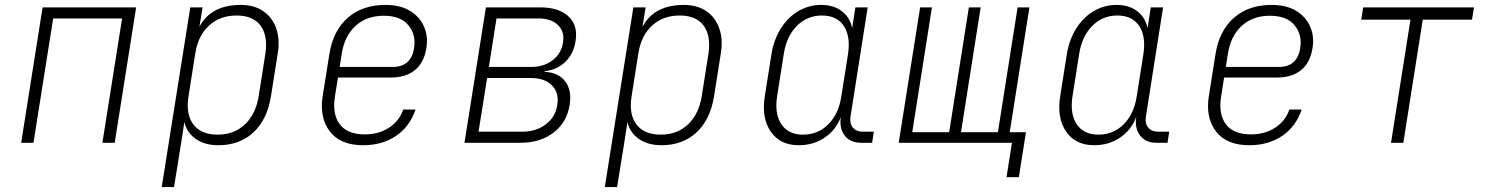

<svg xmlns="http://www.w3.org/2000/svg" viewBox="-20 -580 6040 780"><path d="M66 0 153 -550H533L446 0H396L476 -505H196L116 0Z M637 180 753 -550H803L790 -471Q837 -560 958 -560Q1012 -560 1049 -535Q1086 -510 1102 -465Q1118 -420 1108 -361L1081 -190Q1066 -95 1010 -42.5Q954 10 867 10Q812 10 775.5 -15.5Q739 -41 729 -84L716 0L687 180ZM864 -33Q931 -33 975 -74.5Q1019 -116 1031 -190L1058 -361Q1069 -435 1038.5 -476Q1008 -517 941 -517Q874 -517 829 -476Q784 -435 773 -361L746 -190Q734 -116 765.5 -74.5Q797 -33 864 -33Z M1455 10Q1363 10 1320 -46Q1277 -102 1291 -190L1318 -360Q1333 -455 1392.5 -507.5Q1452 -560 1546 -560Q1606 -560 1645.5 -536Q1685 -512 1702.5 -472Q1720 -432 1712 -384Q1703 -326 1666 -295.5Q1629 -265 1567 -265H1353L1341 -190Q1329 -117 1360 -75.5Q1391 -34 1462 -34Q1518 -34 1560 -61Q1602 -88 1618 -135H1668Q1645 -66 1589 -28Q1533 10 1455 10ZM1360 -308H1575Q1650 -308 1662 -384Q1671 -438 1639.5 -477Q1608 -516 1539 -516Q1469 -516 1424 -474.5Q1379 -433 1368 -360Z M1867 0 1954 -550H2175Q2251 -550 2290 -513Q2329 -476 2318 -412Q2310 -361 2276.5 -328.5Q2243 -296 2193 -291V-288Q2248 -286 2276 -249.5Q2304 -213 2294 -153Q2283 -83 2229 -41.5Q2175 0 2095 0ZM1966 -308H2137Q2189 -308 2224.5 -335Q2260 -362 2267 -406Q2275 -450 2247.5 -477.5Q2220 -505 2168 -505H1997ZM1924 -45H2102Q2158 -45 2197.5 -75Q2237 -105 2244 -154Q2252 -203 2222.5 -233Q2193 -263 2137 -263H1959Z M2437 180 2553 -550H2603L2590 -471Q2637 -560 2758 -560Q2812 -560 2849 -535Q2886 -510 2902 -465Q2918 -420 2908 -361L2881 -190Q2866 -95 2810 -42.5Q2754 10 2667 10Q2612 10 2575.5 -15.5Q2539 -41 2529 -84L2516 0L2487 180ZM2664 -33Q2731 -33 2775 -74.5Q2819 -116 2831 -190L2858 -361Q2869 -435 2838.5 -476Q2808 -517 2741 -517Q2674 -517 2629 -476Q2584 -435 2573 -361L2546 -190Q2534 -116 2565.5 -74.5Q2597 -33 2664 -33Z M3225 10Q3149 10 3111 -45.5Q3073 -101 3087 -189L3114 -360Q3124 -420 3152.5 -465Q3181 -510 3223.5 -535Q3266 -560 3316 -560Q3367 -560 3400 -534.5Q3433 -509 3442 -466L3455 -550H3505L3435 -105Q3431 -78 3445 -61.5Q3459 -45 3485 -45H3530L3523 0H3478Q3434 0 3411.5 -29.5Q3389 -59 3396 -105Q3377 -53 3331 -21.5Q3285 10 3225 10ZM3242 -33Q3303 -33 3345 -75Q3387 -117 3398 -189L3425 -360Q3436 -432 3408 -474.5Q3380 -517 3319 -517Q3259 -517 3217 -474.5Q3175 -432 3164 -360L3137 -189Q3126 -117 3154.5 -75Q3183 -33 3242 -33Z M4069 140 4091 0H3631L3718 -550H3766L3686 -43H3836L3916 -550H3964L3884 -43H4034L4114 -550H4162L4082 -43H4148L4119 140Z M4425 10Q4349 10 4311 -45.5Q4273 -101 4287 -189L4314 -360Q4324 -420 4352.5 -465Q4381 -510 4423.5 -535Q4466 -560 4516 -560Q4567 -560 4600 -534.5Q4633 -509 4642 -466L4655 -550H4705L4635 -105Q4631 -78 4645 -61.5Q4659 -45 4685 -45H4730L4723 0H4678Q4634 0 4611.5 -29.5Q4589 -59 4596 -105Q4577 -53 4531 -21.5Q4485 10 4425 10ZM4442 -33Q4503 -33 4545 -75Q4587 -117 4598 -189L4625 -360Q4636 -432 4608 -474.5Q4580 -517 4519 -517Q4459 -517 4417 -474.5Q4375 -432 4364 -360L4337 -189Q4326 -117 4354.5 -75Q4383 -33 4442 -33Z M5055 10Q4963 10 4920 -46Q4877 -102 4891 -190L4918 -360Q4933 -455 4992.5 -507.5Q5052 -560 5146 -560Q5206 -560 5245.5 -536Q5285 -512 5302.5 -472Q5320 -432 5312 -384Q5303 -326 5266 -295.5Q5229 -265 5167 -265H4953L4941 -190Q4929 -117 4960 -75.5Q4991 -34 5062 -34Q5118 -34 5160 -61Q5202 -88 5218 -135H5268Q5245 -66 5189 -28Q5133 10 5055 10ZM4960 -308H5175Q5250 -308 5262 -384Q5271 -438 5239.5 -477Q5208 -516 5139 -516Q5069 -516 5024 -474.5Q4979 -433 4968 -360Z M5631 0 5710 -500H5510L5518 -550H5968L5960 -500H5760L5681 0Z"/></svg>

Font: JetBrains Mono Thin
Style: Italic
Weight: 100
Italic angle: -9°
Monospace: yes
Designer: Philipp Nurullin, Konstantin Bulenkov
Foundry: JetBrains
Version: Version 2.305; ttfautohint (v1.8.4.7-5d5b)